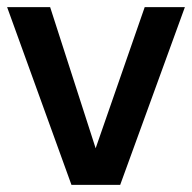

<svg xmlns="http://www.w3.org/2000/svg" viewBox="-22 -520 540 540"><path d="M247 -103 385 -500H498L316 0H179L-2 -500H119Z"/></svg>

Font: CBA Beacon Sans Bold
Style: Regular
Weight: 700
Designer: Wei Huang
Foundry: Wei Huang
Version: Version 1.002